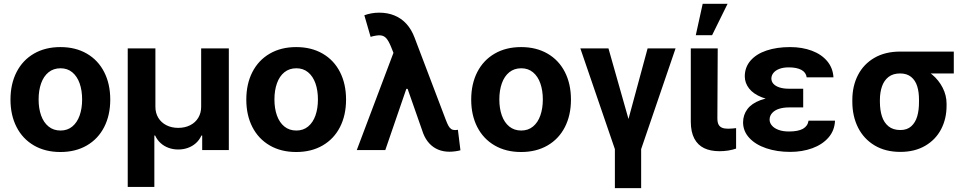

<svg xmlns="http://www.w3.org/2000/svg" viewBox="-20 -783 5055 1002"><path d="M34.7 -263.2Q34.7 -344.9 66.5 -406.9Q98.2 -468.9 157.1 -503.1Q216.1 -537.3 295.2 -537.3Q374.3 -537.3 433.2 -503.1Q492.1 -468.9 523.7 -406.9Q555.4 -344.9 555.4 -263.2Q555.4 -181.9 523.7 -120Q492.1 -58.1 433.2 -23.9Q374.3 10.3 295.2 10.3Q216.1 10.3 157.1 -23.9Q98.2 -58.1 66.5 -120Q34.7 -181.9 34.7 -263.2ZM408.6 -264Q408.6 -311.1 395.6 -347.9Q382.6 -384.7 357.3 -405.7Q332 -426.7 296 -426.7Q259.2 -426.7 233.5 -405.9Q207.7 -385.1 194.6 -348.2Q181.5 -311.3 181.5 -264Q181.5 -216.9 194.6 -180.2Q207.7 -143.6 233.5 -122.7Q259.2 -101.8 296 -101.8Q332 -101.8 357.3 -122.7Q382.6 -143.6 395.6 -180.3Q408.6 -217.1 408.6 -264Z M646.6 -530.4H791V-225.8Q791 -193.4 806 -168.4Q821.1 -143.4 848.2 -129.6Q875.3 -115.7 910.2 -115.7Q945.4 -115.7 972.8 -129.7Q1000.1 -143.7 1014.9 -168.7Q1029.8 -193.6 1029.8 -225.8V-530.4H1174.2V0H1035.2V-75.6H1031.1Q1020.6 -52.5 1002.5 -36.1Q984.3 -19.8 960.6 -11.3Q937 -2.8 910.2 -2.8Q883.7 -2.8 860.1 -11.3Q836.4 -19.8 818.3 -36.2Q800.2 -52.6 789.7 -75.6H785.5V192.6H646.6Z M1265.4 -263.2Q1265.4 -344.9 1297.1 -406.9Q1328.9 -468.9 1387.8 -503.1Q1446.7 -537.3 1525.8 -537.3Q1604.9 -537.3 1663.9 -503.1Q1722.8 -468.9 1754.4 -406.9Q1786 -344.9 1786 -263.2Q1786 -181.9 1754.4 -120Q1722.8 -58.1 1663.9 -23.9Q1604.9 10.3 1525.8 10.3Q1446.7 10.3 1387.8 -23.9Q1328.9 -58.1 1297.1 -120Q1265.4 -181.9 1265.4 -263.2ZM1639.2 -264Q1639.2 -311.1 1626.3 -347.9Q1613.3 -384.7 1588 -405.7Q1562.6 -426.7 1526.6 -426.7Q1489.9 -426.7 1464.1 -405.9Q1438.4 -385.1 1425.3 -348.2Q1412.2 -311.3 1412.2 -264Q1412.2 -216.9 1425.3 -180.2Q1438.4 -143.6 1464.1 -122.7Q1489.9 -101.8 1526.6 -101.8Q1562.6 -101.8 1588 -122.7Q1613.3 -143.6 1626.3 -180.3Q1639.2 -217.1 1639.2 -264Z M2188.7 -86.8 2097.4 -347.4 2040.7 -489 2020.8 -538.7Q2008.2 -569.4 1996 -583.2Q1983.8 -597 1965 -598.5Q1946.3 -599.9 1914.1 -590.7L1881.4 -703.3Q1899.5 -710 1918.7 -713.4Q1937.9 -716.9 1959.1 -716.9Q2002.9 -716.9 2038.7 -702.2Q2074.6 -687.5 2101 -658.5Q2127.3 -629.5 2143.1 -587.8L2305.8 -159.5Q2306.2 -158.2 2306.8 -156.9Q2314.7 -136.3 2320.8 -125.6Q2327 -114.9 2334.8 -109.6Q2342.5 -104.2 2354.6 -104.2Q2356.7 -104.2 2358.7 -104.4Q2360.8 -104.5 2362.9 -104.9Q2365.9 -105.1 2369.7 -105.6L2382.9 1.2Q2372.4 4.4 2356 6.6Q2339.7 8.8 2325.2 8.8Q2293.4 8.8 2267 -2.1Q2240.6 -13 2220.7 -34.4Q2200.8 -55.7 2188.7 -86.8ZM2052.3 -557.5 2141.9 -319.2H2100.5L1990.8 0H1842Z M2439.1 -263.2Q2439.1 -344.9 2470.8 -406.9Q2502.6 -468.9 2561.5 -503.1Q2620.4 -537.3 2699.5 -537.3Q2778.6 -537.3 2837.6 -503.1Q2896.5 -468.9 2928.1 -406.9Q2959.7 -344.9 2959.7 -263.2Q2959.7 -181.9 2928.1 -120Q2896.5 -58.1 2837.6 -23.9Q2778.6 10.3 2699.5 10.3Q2620.4 10.3 2561.5 -23.9Q2502.6 -58.1 2470.8 -120Q2439.1 -181.9 2439.1 -263.2ZM2812.9 -264Q2812.9 -311.1 2799.9 -347.9Q2787 -384.7 2761.6 -405.7Q2736.3 -426.7 2700.3 -426.7Q2663.6 -426.7 2637.8 -405.9Q2612.1 -385.1 2599 -348.2Q2585.9 -311.3 2585.9 -264Q2585.9 -216.9 2599 -180.2Q2612.1 -143.6 2637.8 -122.7Q2663.6 -101.8 2700.3 -101.8Q2736.3 -101.8 2761.6 -122.7Q2787 -143.6 2799.9 -180.3Q2812.9 -217.1 2812.9 -264Z M3155.4 -530.4 3259.9 -162.1 3359.7 -530.4H3505.6L3326 -4.8V198.9H3188.9V-4.8L3008.7 -530.4Z M3725.6 -530.4 3723.8 -164.7Q3724 -143.7 3730.3 -132.3Q3736.7 -121 3748.8 -116.2Q3760.8 -111.3 3779.8 -111.3Q3792.3 -111.3 3801.6 -112.3Q3810.9 -113.3 3821.5 -114.3V-7.5Q3802.6 -1 3780.6 2.6Q3758.6 6.1 3734.9 6.1Q3687.9 6.1 3654.7 -9.8Q3621.5 -25.8 3603.4 -60Q3585.3 -94.3 3585.1 -147.9V-530.4ZM3647.1 -763.1H3777L3696.2 -599.2H3611.1Z M4171.7 -277.8V-222.4H4097Q4069.1 -222.4 4046.6 -215.5Q4024.1 -208.6 4010.3 -193.9Q3996.5 -179.2 3996.3 -158.3Q3996.5 -141.5 4008.6 -127.6Q4020.6 -113.6 4043.1 -105.2Q4065.7 -96.8 4097.1 -96.8Q4145.4 -96.8 4170.4 -110.9Q4195.4 -125.1 4199.5 -153.1H4337.7Q4335.5 -101.5 4303.4 -64.9Q4271.3 -28.3 4218.9 -9.3Q4166.4 9.7 4103.9 9.7Q4034.6 9.7 3978.7 -9.3Q3922.8 -28.2 3890.5 -63.2Q3858.1 -98.2 3857.9 -144.4Q3858.1 -183.4 3880.3 -213.3Q3902.6 -243.2 3949 -260.5Q3995.5 -277.8 4066.5 -277.8ZM3866.8 -384.3Q3867 -432.5 3897.1 -467Q3927.3 -501.6 3980.6 -519.4Q4033.9 -537.3 4103.3 -537.3Q4166 -537.3 4216.7 -518.4Q4267.3 -499.5 4297.1 -463.7Q4326.9 -427.9 4329.6 -379.3H4189.9Q4186.3 -405.4 4162 -418.4Q4137.7 -431.4 4096.2 -431.4Q4067.7 -431.4 4047.4 -423.6Q4027.1 -415.8 4016.4 -402.5Q4005.8 -389.2 4005.6 -373.4Q4005.8 -357 4016.7 -345.2Q4027.6 -333.3 4048 -326.7Q4068.5 -320 4097 -320H4171.7V-257.3H4066.5Q4000.9 -257.3 3956 -275.1Q3911.2 -292.9 3889.1 -321.5Q3867 -350.1 3866.8 -384.3Z M4677.5 -513.8Q4683.6 -511.5 4689.5 -505.6Q4695.4 -499.8 4703.2 -491.7Q4711.5 -479 4720.2 -469Q4729 -459.1 4741.7 -449.7Q4754.5 -440.2 4772 -434.9Q4810.3 -422.3 4844.6 -393.8Q4878.9 -365.3 4899.4 -325.4Q4919.9 -285.5 4919.9 -241.7V-232Q4920.1 -163.6 4891.6 -108.9Q4863.1 -54.1 4808.4 -22.2Q4753.7 9.7 4678.9 9.7Q4600.5 9.7 4544 -24.3Q4487.6 -58.3 4457.9 -117.3Q4428.3 -176.4 4428.1 -251.4V-262.4Q4428.3 -334.7 4457.7 -391.6Q4487.2 -448.6 4543.3 -481.2Q4599.5 -513.8 4677.5 -513.8ZM4678.9 -104.4Q4713.7 -104.4 4735.4 -123.8Q4757.1 -143.2 4766.7 -175.8Q4776.2 -208.3 4776 -251.4V-262.4Q4776.2 -301.9 4766.7 -332.8Q4757.1 -363.6 4734.9 -381.7Q4712.6 -399.7 4677.5 -399.7Q4640.6 -399.7 4617.3 -381.7Q4594 -363.6 4583.1 -332.7Q4572.2 -301.7 4572 -262.4V-251.4Q4572.2 -208.1 4582.7 -175.7Q4593.2 -143.2 4616.9 -123.8Q4640.6 -104.4 4678.9 -104.4ZM4957.6 -399.7H4677.5V-513.8H4957.6Z"/></svg>

Font: Pretendard Variable
Style: Regular
Weight: 400
Designer: Base glyphs from Inter by Rasmus Andersson; Hangul glyphs from Noto Sans CJK(Source Han Sans) by Jang Soo-young and Kang
Foundry: Kil Hyung-jin
Version: Version 1.100;FEAKit 1.0